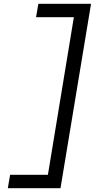

<svg xmlns="http://www.w3.org/2000/svg" viewBox="-20 -843 540 1006"><path d="M21 143 33 73H231L367 -753H169L181 -823H457L297 143Z"/></svg>

Font: Iosevka Term Oblique
Style: Regular
Weight: 400
Italic angle: -9°
Monospace: yes
Designer: Belleve Invis
Foundry: Belleve Invis
Version: Version 31.4.0